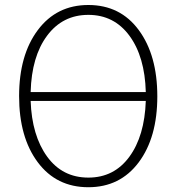

<svg xmlns="http://www.w3.org/2000/svg" viewBox="-20 -743 716 780"><path d="M57.6 -352.5Q57.6 -519.5 133.8 -621.1Q210 -722.7 338.9 -722.7Q468.8 -722.7 543.9 -620.6Q619.1 -518.6 619.1 -351.6Q619.1 -184.6 543.5 -83.5Q467.8 17.6 338.9 17.6Q209 17.6 133.3 -84Q57.6 -185.5 57.6 -352.5ZM572.3 -333H104.5Q109.4 -192.4 171.4 -106.9Q233.4 -21.5 338.9 -21.5Q443.4 -21.5 505.4 -106Q567.4 -190.4 572.3 -333ZM104.5 -369.1H572.3Q568.4 -512.7 505.9 -597.7Q443.4 -682.6 338.9 -682.6Q234.4 -682.6 171.4 -598.1Q108.4 -513.7 104.5 -369.1Z"/></svg>

Font: Gothic A1 ExtraLight
Style: Regular
Weight: 275
Designer: HanYang I&C Co.,Ltd.
Foundry: HanYang I&C Co.,Ltd.
Version: Version 2.50